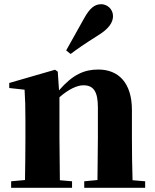

<svg xmlns="http://www.w3.org/2000/svg" viewBox="-20 -894 737 914"><path d="M295 -654 316 -637C348 -661 381 -684 449 -727C496 -756 518 -786 518 -817C518 -852 489 -874 462 -874C429 -874 406 -853 380 -806C338 -730 316 -692 295 -654ZM443 0H671V-31L611 -36C609 -94 608 -179 608 -238V-370C608 -501 543 -563 448 -563C382 -563 327 -540 261 -464L255 -553L242 -562L24 -499V-475L97 -467C100 -419 101 -386 101 -321V-238C101 -182 100 -96 99 -37L33 -31V0H323V-31L265 -36L263 -238V-431C306 -469 347 -488 377 -488C424 -488 446 -460 446 -383V-238L444 -37L381 -31V0Z"/></svg>

Font: Source Han Serif KR Heavy
Style: Regular
Weight: 900
Designer: Ryoko NISHIZUKA 西塚涼子 (kana & ideographs); Frank Grießhammer (Latin, Greek & Cyrillic); Wenlong ZHANG 张文龙 (bopomofo); San
Foundry: Adobe
Version: Version 2.001;hotconv 1.1.0;makeotfexe 2.6.0